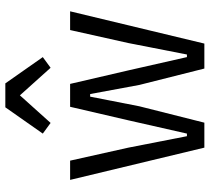

<svg xmlns="http://www.w3.org/2000/svg" viewBox="-54 -752 805 738"><g transform="rotate(-90 349.0 -382.5)"><path d="M27 -516H101L151 -292L195 -67H205L256 -292L308 -516H396L448 -292L499 -67H509L553 -292L603 -516H675L551 0H455L392 -250L357 -439H347L310 -250L247 0H151ZM398 -765 499 -621 458 -591 352 -709 246 -591 205 -621 306 -765Z"/></g></svg>

Font: IBM Plex Sans Cond
Style: Regular
Weight: 400
Width: 3
Designer: Mike Abbink, Paul van der Laan, Pieter van Rosmalen
Foundry: Bold Monday
Version: Version 1.3